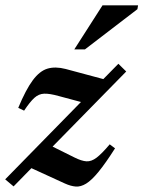

<svg xmlns="http://www.w3.org/2000/svg" viewBox="-30 -690 539 721"><path d="M-10.5 -16.5 274 -307 190 -329.5Q156 -339 135.8 -338.2Q115.5 -337.5 99 -322.5Q82.5 -307.5 60.5 -274.5L38.5 -285Q67 -353.5 93 -388.5Q119 -423.5 148.2 -432.2Q177.5 -441 216.5 -431L358 -393L414.5 -450.5L444 -421.5L167.5 -139.5L250 -98.5Q276 -85.5 294.5 -84.2Q313 -83 332.8 -98Q352.5 -113 382 -148L402 -133Q366 -76.5 340 -44.8Q314 -13 293.5 -0.5Q273 12 254.2 10.5Q235.5 9 213.5 -1L88 -58.5L21 10ZM249 -504.5 355 -670H488.5L486 -655.5L289 -504.5Z"/></svg>

Font: Newsreader Text SemiBold
Style: Italic
Weight: 600
Italic angle: -17°
Designer: Hugues Gentile
Foundry: Production Type
Version: Version 1.001